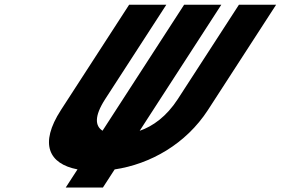

<svg xmlns="http://www.w3.org/2000/svg" viewBox="-20 -730 1206 825"><path d="M1166.5 -709.7H1006.7L744 -304.2C694.9 -228.5 636.4 -187.4 580.1 -167.9L931 -709.7H771.2L420.6 -168.3C389.4 -188 383.4 -229 432.1 -304.3L694.7 -709.7H534.9L242 -257.5C147.3 -111.3 190.2 -25.6 313 -2.2L262.5 75.7H422.3L472.6 -2C625.6 -24.9 778.5 -110.8 873.6 -257.5Z"/></svg>

Font: Hussar
Style: BdWodka
Weight: 700
Foundry: Cannot Into Space Fonts
Version: Version 2.00